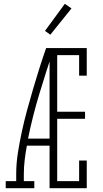

<svg xmlns="http://www.w3.org/2000/svg" viewBox="-20 -987 540 1007"><path d="M10 0V-37H65V-74Q65 -130 74 -186.5Q83 -243 95 -298.5Q107 -354 122 -409Q137 -464 153 -518.5Q169 -573 186 -627Q203 -681 222 -735H240V-729L259 -723Q221 -609 186 -493.5Q151 -378 127 -260H240V-223H121Q114 -186 109.5 -148.5Q105 -111 105 -74V-37H160V0ZM240 0V-735H435V-590H395V-698H280V-401H426V-364H280V-37H395V-145H435V0ZM244 -805 216 -825 320 -967 355 -943Z"/></svg>

Font: Iosevka Curly Slab Extralight
Style: Regular
Weight: 200
Monospace: yes
Designer: Belleve Invis
Foundry: Belleve Invis
Version: Version 22.1.2; ttfautohint (v1.8.4)